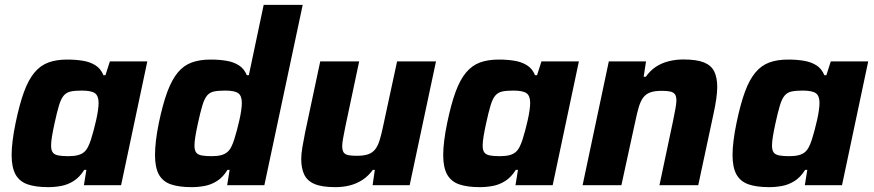

<svg xmlns="http://www.w3.org/2000/svg" viewBox="-20 -763 3599 791"><path d="M178.7 8Q126.9 8 93.5 -3.6Q60.2 -15.3 44 -44.3Q27.9 -73.4 27.9 -124.9Q27.9 -150.2 32 -183.5Q36 -216.8 44.5 -257.5Q60.5 -334.4 79 -384.8Q97.5 -435.1 122.1 -464.3Q146.7 -493.6 179.5 -505.6Q212.4 -517.6 256.6 -517.6Q292 -517.6 321.5 -512.7Q351 -507.9 372.9 -494.2Q394.9 -480.5 406.2 -453.3H414.5L432.7 -510H586.9L478.9 0H325.7L335.9 -63.2H327.1Q308 -32.8 283.6 -17.4Q259.2 -2 232.4 3Q205.7 8 178.7 8ZM261.2 -119.6Q284.8 -119.6 300.5 -123.7Q316.1 -127.7 326.6 -136.6Q337 -145.5 343.8 -160.5Q349.1 -170.8 354.8 -188.2Q360.5 -205.7 365.9 -226.5Q371.3 -247.2 376.2 -268.4Q381 -289.5 383.6 -308.2Q386.2 -326.8 386.2 -338.9Q386.2 -368.1 371.2 -378.9Q356.2 -389.8 316.9 -389.8Q288.9 -389.8 271.4 -386.1Q253.9 -382.4 242.5 -369.2Q231.2 -355.9 223.1 -328.8Q214.9 -301.8 204.7 -255Q197.7 -222.7 194.1 -200.6Q190.5 -178.4 190.5 -163.4Q190.5 -144.2 197.4 -134.9Q204.3 -125.6 220.3 -122.6Q236.2 -119.6 261.2 -119.6Z M769.4 8Q717.1 8 683.7 -3.6Q650.3 -15.3 634.4 -44.3Q618.6 -73.4 618.6 -124.9Q618.6 -150.2 622.4 -183.5Q626.2 -216.8 634.6 -257.5Q650.6 -334.4 669.4 -384.8Q688.2 -435.1 712.5 -464.3Q736.8 -493.6 770 -505.6Q803.1 -517.6 847.3 -517.6Q882.7 -517.6 912.2 -512.7Q941.7 -507.9 963.6 -494.2Q985.5 -480.5 996.9 -453.3H1005.2L1066.3 -743H1227.1L1069.1 0H915.9L926 -63.2H917.2Q898.7 -32.8 874.3 -17.4Q849.9 -2 823.1 3Q796.4 8 769.4 8ZM851.9 -119.6Q875 -119.6 890.6 -123.7Q906.2 -127.7 916.7 -136.6Q927.1 -145.5 934 -160.5Q939.2 -170.8 944.9 -188.2Q950.6 -205.7 956 -226.5Q961.5 -247.2 966.3 -268.4Q971.2 -289.5 973.7 -308.2Q976.3 -326.8 976.3 -338.9Q976.3 -368.1 961.6 -378.9Q946.9 -389.8 907.6 -389.8Q879 -389.8 861.5 -386.1Q844.1 -382.4 833 -369.2Q821.9 -355.9 813.8 -328.8Q805.6 -301.8 795.4 -255Q788.4 -222.7 784.8 -200.6Q781.2 -178.4 781.2 -163.4Q781.2 -144.2 788.1 -134.9Q795 -125.6 811 -122.6Q826.9 -119.6 851.9 -119.6Z M1361.4 8Q1306.6 8 1276.2 -4.8Q1245.8 -17.7 1233.4 -43.7Q1221 -69.7 1221 -108.5Q1221 -128.4 1225.9 -157.5Q1230.8 -186.7 1237.2 -218.2L1299.3 -510H1459.7L1402.8 -241.5Q1397.8 -216.4 1393.8 -194.8Q1389.8 -173.3 1389.8 -161.5Q1389.8 -144 1395.7 -135.2Q1401.6 -126.5 1415.1 -123.8Q1428.5 -121.2 1450.1 -121.2Q1479.4 -121.2 1497.5 -127.7Q1515.6 -134.3 1526.5 -148.8Q1537.4 -163.3 1544.6 -187.4Q1551.9 -211.4 1559 -246.1L1615.9 -510H1776.2L1667.7 0H1515L1524.2 -63.2H1515.9Q1497.7 -37.9 1473.7 -22.2Q1449.8 -6.5 1421.9 0.7Q1393.9 8 1361.4 8Z M1956.7 8Q1904.9 8 1871.5 -3.6Q1838.2 -15.3 1822 -44.3Q1805.9 -73.4 1805.9 -124.9Q1805.9 -150.2 1810 -183.5Q1814 -216.8 1822.5 -257.5Q1838.5 -334.4 1857 -384.8Q1875.5 -435.1 1900.1 -464.3Q1924.7 -493.6 1957.5 -505.6Q1990.4 -517.6 2034.6 -517.6Q2070 -517.6 2099.5 -512.7Q2129 -507.9 2150.9 -494.2Q2172.9 -480.5 2184.2 -453.3H2192.5L2210.7 -510H2364.9L2256.9 0H2103.7L2113.9 -63.2H2105.1Q2086 -32.8 2061.6 -17.4Q2037.2 -2 2010.4 3Q1983.7 8 1956.7 8ZM2039.2 -119.6Q2062.8 -119.6 2078.5 -123.7Q2094.1 -127.7 2104.6 -136.6Q2115 -145.5 2121.8 -160.5Q2127.1 -170.8 2132.8 -188.2Q2138.5 -205.7 2143.9 -226.5Q2149.3 -247.2 2154.2 -268.4Q2159 -289.5 2161.6 -308.2Q2164.2 -326.8 2164.2 -338.9Q2164.2 -368.1 2149.2 -378.9Q2134.2 -389.8 2094.9 -389.8Q2066.9 -389.8 2049.4 -386.1Q2031.9 -382.4 2020.5 -369.2Q2009.2 -355.9 2001.1 -328.8Q1992.9 -301.8 1982.7 -255Q1975.7 -222.7 1972.1 -200.6Q1968.5 -178.4 1968.5 -163.4Q1968.5 -144.2 1975.4 -134.9Q1982.3 -125.6 1998.3 -122.6Q2014.2 -119.6 2039.2 -119.6Z M2380.2 0 2488.2 -510H2641.5L2631.8 -446.8H2640.6Q2658.8 -472.6 2682.5 -488.1Q2706.1 -503.5 2734.9 -510.7Q2763.6 -518 2795.1 -518Q2850.3 -518 2880.5 -505.7Q2910.6 -493.3 2922.8 -468Q2934.9 -442.8 2934.9 -403.8Q2934.9 -384.5 2930.8 -355.3Q2926.6 -326.1 2919.7 -294.7L2856.6 0H2696.8L2753.6 -268.5Q2758.6 -293.6 2762.6 -315.2Q2766.6 -336.7 2766.6 -348.5Q2766.6 -366.5 2760.5 -374.7Q2754.3 -383 2741.4 -385.9Q2728.4 -388.8 2706.4 -388.8Q2677.1 -388.8 2659 -382.3Q2640.9 -375.7 2630 -361.2Q2619.1 -346.7 2611.9 -322.6Q2604.6 -298.6 2597.5 -263.9L2540 0Z M3148.7 8Q3096.9 8 3063.5 -3.6Q3030.2 -15.3 3014 -44.3Q2997.9 -73.4 2997.9 -124.9Q2997.9 -150.2 3002 -183.5Q3006 -216.8 3014.5 -257.5Q3030.5 -334.4 3049 -384.8Q3067.5 -435.1 3092.1 -464.3Q3116.7 -493.6 3149.5 -505.6Q3182.4 -517.6 3226.6 -517.6Q3262 -517.6 3291.5 -512.7Q3321 -507.9 3342.9 -494.2Q3364.9 -480.5 3376.2 -453.3H3384.5L3402.7 -510H3556.9L3448.9 0H3295.7L3305.9 -63.2H3297.1Q3278 -32.8 3253.6 -17.4Q3229.2 -2 3202.4 3Q3175.7 8 3148.7 8ZM3231.2 -119.6Q3254.8 -119.6 3270.5 -123.7Q3286.1 -127.7 3296.6 -136.6Q3307 -145.5 3313.8 -160.5Q3319.1 -170.8 3324.8 -188.2Q3330.5 -205.7 3335.9 -226.5Q3341.3 -247.2 3346.2 -268.4Q3351 -289.5 3353.6 -308.2Q3356.2 -326.8 3356.2 -338.9Q3356.2 -368.1 3341.2 -378.9Q3326.2 -389.8 3286.9 -389.8Q3258.9 -389.8 3241.4 -386.1Q3223.9 -382.4 3212.5 -369.2Q3201.2 -355.9 3193.1 -328.8Q3184.9 -301.8 3174.7 -255Q3167.7 -222.7 3164.1 -200.6Q3160.5 -178.4 3160.5 -163.4Q3160.5 -144.2 3167.4 -134.9Q3174.3 -125.6 3190.3 -122.6Q3206.2 -119.6 3231.2 -119.6Z"/></svg>

Font: Saira Thin
Style: Italic
Weight: 100
Italic angle: -12°
Designer: Hector Gatti with collaboration of the Omnibus-Type team
Foundry: Omnibus-Type
Version: Version 1.101